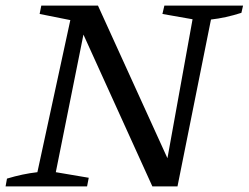

<svg xmlns="http://www.w3.org/2000/svg" viewBox="-30 -668 891 688"><path d="M559 -648H841L835 -622Q779 -604 726 -598L606 0H516L269 -544L170 -51L288 -31L282 0H-10L-5 -28Q51 -45 104 -51L222 -596L112 -618L118 -648H321L570 -101L660 -599L552 -618Z"/></svg>

Font: Piazzolla SC
Style: Italic
Weight: 400
Italic angle: -11.3°
Designer: Juan Pablo del Peral
Foundry: Huerta Tipografica
Version: Version 1.330